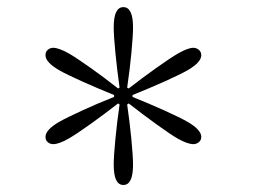

<svg xmlns="http://www.w3.org/2000/svg" viewBox="-20 -861 718 544"><path d="M329.6 -336.9Q302.2 -336.9 302.2 -394Q302.2 -418 306.9 -466.6Q311.5 -515.1 318.8 -564.9L314.5 -567.9Q276.4 -538.1 236.1 -509.3Q195.8 -480.5 174.3 -468.3Q147 -452.6 130.9 -452.6Q121.6 -452.6 115.2 -458.3Q108.9 -463.9 108.9 -473.1Q108.9 -493.2 147.5 -515.6Q168 -527.3 212.2 -547.6Q256.3 -567.9 303.2 -586.4V-591.8Q258.3 -609.9 213.6 -629.9Q168.9 -649.9 147.5 -662.1Q108.9 -684.6 108.9 -704.6Q108.9 -714.4 115.5 -720Q122.1 -725.6 130.9 -725.6Q146 -725.6 174.3 -710Q194.8 -698.2 234.6 -670.2Q274.4 -642.1 314.5 -610.4L318.8 -612.8Q312 -660.6 307.1 -710Q302.2 -759.3 302.2 -783.7Q302.2 -840.8 329.6 -840.8Q356.9 -840.8 356.9 -783.7Q356.9 -759.8 352.3 -711.2Q347.7 -662.6 340.3 -612.8L344.7 -610.4Q382.8 -640.1 423.1 -668.7Q463.4 -697.3 484.4 -709.5Q512.7 -725.6 527.8 -725.6Q536.6 -725.6 543.5 -719.7Q550.3 -713.9 550.3 -704.6Q550.3 -684.6 511.7 -662.1Q491.2 -650.4 446.8 -630.4Q402.3 -610.4 355.5 -591.8V-586.4Q400.4 -568.4 445.6 -548.1Q490.7 -527.8 511.7 -515.6Q550.3 -493.2 550.3 -473.1Q550.3 -463.9 543.5 -458.3Q536.6 -452.6 527.8 -452.6Q511.7 -452.6 484.4 -467.8Q463.9 -479.5 424.3 -508.1Q384.8 -536.6 344.7 -567.9L340.3 -564.9Q347.2 -517.6 352.1 -468Q356.9 -418.5 356.9 -394Q356.9 -336.9 329.6 -336.9Z"/></svg>

Font: Pinar-FD Light
Style: Regular
Weight: 300
Designer: Amin Abedi
Version: Version 2.000